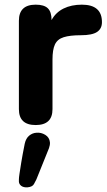

<svg xmlns="http://www.w3.org/2000/svg" viewBox="-20 -528 457 823"><path d="M133 8Q61 8 61 -60V-439Q61 -508 133 -508Q169 -508 185 -492.5Q201 -477 201 -442Q219 -475 252.5 -491.5Q286 -508 331 -508Q417 -508 417 -433Q417 -405 396 -391Q375 -377 327 -377Q280 -377 253 -368.5Q226 -360 215.5 -337.5Q205 -315 205 -273V-60Q205 8 133 8ZM98 275Q81 276 71.5 269Q62 262 61 251Q61 248 61 241Q61 234 63.5 217Q66 200 71 169Q76 138 86 88Q91 65 105 53.5Q119 42 136 41Q156 39 174 50Q192 61 194 82Q195 93 190 107L136 241Q132 249 125.5 261Q119 273 98 275Z"/></svg>

Font: Madimi One
Style: Regular
Weight: 400
Designer: Taurai Valerie Mtake, Mirko Velimirovic
Foundry: TaVaTake
Version: Version 1.000; ttfautohint (v1.8.4.7-5d5b)